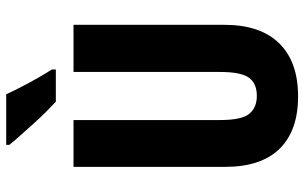

<svg xmlns="http://www.w3.org/2000/svg" viewBox="-201 -770 981 619"><g transform="rotate(-90 289.5 -460.5)"><path d="M519 -228Q519 -112 459.5 -51Q400 10 288 10Q178 10 119.5 -49.5Q61 -109 61 -226V-714H212V-241Q212 -172 232 -147.5Q252 -123 290 -123Q330 -123 348.5 -148.5Q367 -174 367 -242V-714H519ZM295 -931Q304 -911 319 -882Q334 -853 349.5 -826Q365 -799 375 -784V-771H271Q258 -783 238.5 -802.5Q219 -822 198.5 -845Q178 -868 160 -888Q142 -908 132 -921V-931Z"/></g></svg>

Font: Noto Sans Tamil ExtraCondensed ExtraBold
Style: Regular
Weight: 800
Width: 2
Designer: Jelle Bosma - Monotype Design Team
Foundry: Monotype Imaging Inc.
Version: Version 2.004; ttfautohint (v1.8.4.7-5d5b)